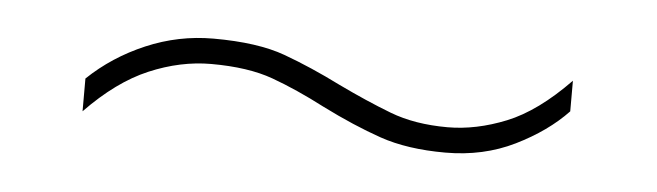

<svg xmlns="http://www.w3.org/2000/svg" viewBox="-24 -443 619 181"><g transform="rotate(5 285.0 -353.0)"><path d="M282 -342Q255 -356 231.5 -364.5Q208 -373 173 -373Q144 -373 114.5 -360.5Q85 -348 56 -318V-349Q79 -371 109.5 -384Q140 -397 173 -397Q215 -397 241 -387.5Q267 -378 295 -364Q322 -351 345.5 -342Q369 -333 400 -333Q427 -333 455.5 -344.5Q484 -356 514 -387V-358Q495 -338 465.5 -323.5Q436 -309 400 -309Q364 -309 338 -318Q312 -327 282 -342Z"/></g></svg>

Font: Noto Sans Myanmar Thin
Style: Regular
Weight: 100
Designer: Monotype Design Team
Foundry: Monotype Imaging Inc.
Version: Version 2.107; ttfautohint (v1.8.4.7-5d5b)